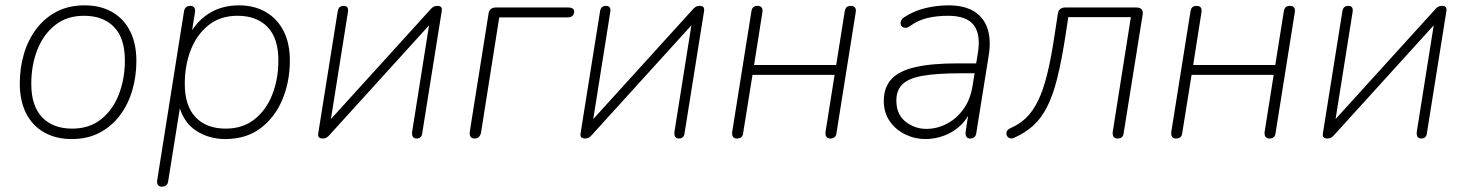

<svg xmlns="http://www.w3.org/2000/svg" viewBox="-20 -512 5481 718"><path d="M248 8Q189 8 145 -17Q101 -42 77.5 -88.5Q54 -135 54 -200Q54 -258 69.5 -310.5Q85 -363 116 -404Q147 -445 192 -468.5Q237 -492 296 -492Q356 -492 399.5 -467Q443 -442 466.5 -395.5Q490 -349 490 -284Q490 -226 474.5 -173.5Q459 -121 428 -80Q397 -39 352 -15.5Q307 8 248 8ZM250 -31Q314 -31 358 -66Q402 -101 424.5 -159Q447 -217 447 -286Q447 -369 406.5 -411Q366 -453 294 -453Q230 -453 186 -418Q142 -383 119.5 -325.5Q97 -268 97 -198Q97 -116 137.5 -73.5Q178 -31 250 -31Z M585 186Q575 186 570.5 179.5Q566 173 568 161L668 -469Q670 -480 676 -485Q682 -490 692 -490Q702 -490 706.5 -483.5Q711 -477 709 -465L694 -371H683Q709 -427 758 -459.5Q807 -492 874 -492Q931 -492 974 -467Q1017 -442 1040.5 -396Q1064 -350 1064 -286Q1064 -208 1036.5 -141Q1009 -74 955 -33Q901 8 822 8Q761 8 713 -23.5Q665 -55 648 -122H655L609 165Q608 175 602 180.5Q596 186 585 186ZM824 -31Q888 -31 932 -66Q976 -101 998.5 -159Q1021 -217 1021 -286Q1021 -369 980.5 -411Q940 -453 868 -453Q804 -453 760 -418Q716 -383 693.5 -325.5Q671 -268 671 -198Q671 -116 711.5 -73.5Q752 -31 824 -31Z M1187 6Q1181 6 1176.5 4Q1172 2 1170.5 -2Q1169 -6 1170 -13L1243 -470Q1245 -481 1250.5 -485.5Q1256 -490 1265 -490Q1276 -490 1279.5 -483.5Q1283 -477 1281 -466L1212 -32H1186L1589 -476Q1594 -482 1600 -486Q1606 -490 1616 -490Q1622 -490 1626 -488Q1630 -486 1631.5 -482Q1633 -478 1632 -471L1559 -14Q1558 -4 1552.5 1Q1547 6 1538 6Q1528 6 1524 -0.5Q1520 -7 1521 -18L1590 -452H1616L1213 -8Q1208 -2 1202 2Q1196 6 1187 6Z M1754 6Q1744 6 1739.5 -1Q1735 -8 1737 -21L1807 -461Q1809 -473 1816 -478.5Q1823 -484 1834 -484H2106Q2116 -484 2121.5 -480Q2127 -476 2127 -469Q2127 -459 2121 -453Q2115 -447 2104 -447H1847L1779 -17Q1775 6 1754 6Z M2168 6Q2162 6 2157.5 4Q2153 2 2151.5 -2Q2150 -6 2151 -13L2224 -470Q2226 -481 2231.5 -485.5Q2237 -490 2246 -490Q2257 -490 2260.5 -483.5Q2264 -477 2262 -466L2193 -32H2167L2570 -476Q2575 -482 2581 -486Q2587 -490 2597 -490Q2603 -490 2607 -488Q2611 -486 2612.5 -482Q2614 -478 2613 -471L2540 -14Q2539 -4 2533.5 1Q2528 6 2519 6Q2509 6 2505 -0.5Q2501 -7 2502 -18L2571 -452H2597L2194 -8Q2189 -2 2183 2Q2177 6 2168 6Z M2735 6Q2725 6 2721 -0.5Q2717 -7 2718 -18L2790 -470Q2792 -481 2797.5 -485.5Q2803 -490 2813 -490Q2824 -490 2828.5 -483.5Q2833 -477 2831 -466L2800 -269H3107L3139 -470Q3141 -481 3146.5 -485.5Q3152 -490 3162 -490Q3173 -490 3177.5 -483.5Q3182 -477 3180 -466L3108 -14Q3107 -4 3101 1Q3095 6 3085 6Q3075 6 3070.5 -0.5Q3066 -7 3067 -18L3101 -232H2794L2759 -14Q2758 -4 2752 1Q2746 6 2735 6Z M3441 8Q3401 8 3365 -9.5Q3329 -27 3307 -59Q3285 -91 3285 -134Q3285 -185 3313.5 -216Q3342 -247 3403 -261Q3464 -275 3560 -275H3641L3635 -238H3576Q3483 -238 3430 -228.5Q3377 -219 3354.5 -196.5Q3332 -174 3332 -136Q3332 -84 3366.5 -57Q3401 -30 3444 -30Q3484 -30 3520.5 -49Q3557 -68 3583 -104Q3609 -140 3617 -191L3637 -315Q3648 -383 3621.5 -418Q3595 -453 3525 -453Q3485 -453 3449.5 -445Q3414 -437 3382 -414Q3374 -408 3366.5 -408Q3359 -408 3354 -412Q3349 -416 3348 -422Q3347 -428 3350 -435Q3353 -442 3362 -448Q3397 -471 3440 -481.5Q3483 -492 3527 -492Q3586 -492 3622.5 -469.5Q3659 -447 3673 -404.5Q3687 -362 3677 -302L3631 -15Q3630 -5 3624 0.5Q3618 6 3608 6Q3598 6 3594 -1Q3590 -8 3591 -19L3606 -116H3616Q3603 -74 3575.5 -46.5Q3548 -19 3512.5 -5.5Q3477 8 3441 8Z M4159 6Q4149 6 4144.5 -0.5Q4140 -7 4141 -18L4209 -448H3975L3965 -382Q3950 -285 3933.5 -219Q3917 -153 3894.5 -110Q3872 -67 3842.5 -41Q3813 -15 3773 3Q3765 7 3758.5 5.5Q3752 4 3748 -0.5Q3744 -5 3743.5 -11Q3743 -17 3746 -22.5Q3749 -28 3757 -32Q3792 -47 3817 -71Q3842 -95 3861.5 -134.5Q3881 -174 3896 -234.5Q3911 -295 3924 -383L3936 -461Q3938 -473 3945 -478.5Q3952 -484 3963 -484H4230Q4243 -484 4249 -477Q4255 -470 4253 -457L4182 -14Q4181 -4 4175 1Q4169 6 4159 6Z M4377 6Q4367 6 4363 -0.5Q4359 -7 4360 -18L4432 -470Q4434 -481 4439.5 -485.5Q4445 -490 4455 -490Q4466 -490 4470.5 -483.5Q4475 -477 4473 -466L4442 -269H4749L4781 -470Q4783 -481 4788.5 -485.5Q4794 -490 4804 -490Q4815 -490 4819.5 -483.5Q4824 -477 4822 -466L4750 -14Q4749 -4 4743 1Q4737 6 4727 6Q4717 6 4712.5 -0.5Q4708 -7 4709 -18L4743 -232H4436L4401 -14Q4400 -4 4394 1Q4388 6 4377 6Z M4944 6Q4938 6 4933.5 4Q4929 2 4927.5 -2Q4926 -6 4927 -13L5000 -470Q5002 -481 5007.5 -485.5Q5013 -490 5022 -490Q5033 -490 5036.5 -483.5Q5040 -477 5038 -466L4969 -32H4943L5346 -476Q5351 -482 5357 -486Q5363 -490 5373 -490Q5379 -490 5383 -488Q5387 -486 5388.5 -482Q5390 -478 5389 -471L5316 -14Q5315 -4 5309.5 1Q5304 6 5295 6Q5285 6 5281 -0.5Q5277 -7 5278 -18L5347 -452H5373L4970 -8Q4965 -2 4959 2Q4953 6 4944 6Z"/></svg>

Font: Nunito ExtraLight
Style: Italic
Weight: 200
Italic angle: -9°
Designer: Vernon Adams
Foundry: Vernon Adams
Version: Version 3.602